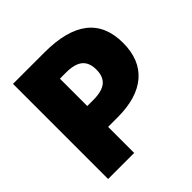

<svg xmlns="http://www.w3.org/2000/svg" viewBox="-189 -886 1042 1042"><g transform="rotate(-45 332.0 -365.0)"><path d="M60 -730H302Q640 -730 640 -465Q640 -336 561 -268Q482 -200 333 -200H260V0H60ZM307 -360Q373 -360 404 -385.5Q435 -411 435 -465Q435 -519 404 -544.5Q373 -570 307 -570H260V-360Z"/></g></svg>

Font: Enso Black
Style: Regular
Weight: 900
Designer: Coji Morishita
Foundry: UNDERFOREST DESIGN
Version: Version 1.000